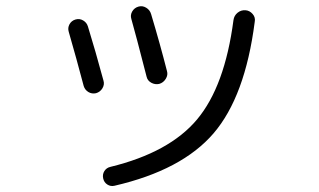

<svg xmlns="http://www.w3.org/2000/svg" viewBox="-20 -590 1040 626"><path d="M780.3 -556.6Q793.9 -555.7 803.7 -544.4Q813.5 -533.2 810.5 -518.6Q779.3 -275.4 676.3 -155.3Q573.2 -35.2 353.5 15.6Q340.8 18.6 330.1 11.7Q319.3 4.9 316.4 -8.3Q313.5 -21.5 320.3 -32.2Q327.1 -43 339.8 -45.9Q532.2 -92.8 622.6 -200.7Q712.9 -308.6 741.2 -524.4Q743.2 -539.1 754.4 -548.3Q765.6 -557.6 780.3 -556.6ZM252.9 -309.6Q229.5 -398.4 204.1 -486.3Q200.2 -499 206.5 -510.7Q212.9 -522.5 226.1 -526.4Q239.3 -530.3 251 -523.4Q262.7 -516.6 266.6 -503.9Q291 -424.8 317.4 -327.1Q321.3 -314.5 314 -302.2Q306.6 -290 293 -286.1Q279.3 -283.2 268.1 -290Q256.8 -296.9 252.9 -309.6ZM499 -316.4Q485.4 -313.5 473.1 -320.3Q460.9 -327.1 458 -339.8Q421.9 -480.5 408.2 -528.3Q404.3 -541 411.1 -552.7Q418 -564.5 431.2 -568.4Q444.3 -572.3 456.5 -564.9Q468.8 -557.6 472.7 -543.9Q502 -446.3 524.4 -358.4Q528.3 -345.7 520.5 -333Q512.7 -320.3 499 -316.4Z"/></svg>

Font: Rounded-X Mgen+ 2m regular
Style: Regular
Weight: 400
Designer: [Source Han Sans]
Ryoko NISHIZUKA  (kana & ideographs); Paul D. Hunt (Latin, Greek & Cyrillic); Wenlong ZHANG  (bopomofo
Version: Version 1.059.20150602